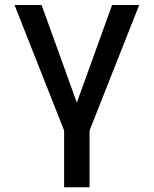

<svg xmlns="http://www.w3.org/2000/svg" viewBox="-20 -538 626 782"><path d="M241.2 224.6V-6.3L39.1 -517.6H149.4L293 -120.1L436.5 -517.6H546.9L344.7 -6.3V224.6Z"/></svg>

Font: CaskaydiaMono NF
Style: Regular
Weight: 400
Designer: Aaron Bell
Foundry: Saja Typeworks
Version: Version 2111.001; ttfautohint (v1.8.4);Nerd Fonts 3.1.1